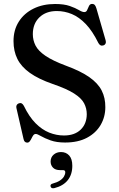

<svg xmlns="http://www.w3.org/2000/svg" viewBox="-20 -734 625 1009"><path d="M322 15Q277.5 15 246 3.8Q214.5 -7.5 195.2 -18.8Q176 -30 168 -30Q160 -30 155 -23Q150 -16 145.8 -7Q141.5 2 136.2 8.8Q131 15.5 123 15.5Q115.5 15.5 110.5 10.8Q105.5 6 103.5 -4.5L66 -167.5Q64.5 -176 67.8 -182Q71 -188 79 -191Q87.5 -194 94 -190.5Q100.5 -187 105.5 -177.5Q133 -120.5 166.8 -86.5Q200.5 -52.5 238.5 -37.2Q276.5 -22 316 -22Q372 -22 403.8 -52.5Q435.5 -83 436 -133.5Q436 -164.5 422 -191.2Q408 -218 369.2 -242.8Q330.5 -267.5 257.5 -292.5Q182.5 -318.5 137.2 -350.8Q92 -383 71.5 -424Q51 -465 51 -518Q51 -576.5 78.8 -620.2Q106.5 -664 155.8 -688.5Q205 -713 269.5 -713Q316.5 -713 346.5 -702.5Q376.5 -692 394.5 -681.2Q412.5 -670.5 423 -670.5Q433.5 -670.5 438 -681.2Q442.5 -692 447.8 -702.8Q453 -713.5 464.5 -713.5Q472.5 -713.5 477.5 -708.5Q482.5 -703.5 486.5 -690.5L535 -522.5Q538 -513 534.8 -505.5Q531.5 -498 523.5 -495.5Q515 -492.5 508.2 -496Q501.5 -499.5 497 -508Q466 -571 431 -607.5Q396 -644 357.8 -660Q319.5 -676 278.5 -676Q221.5 -676 187 -642.8Q152.5 -609.5 152.5 -554.5Q152.5 -522.5 166.8 -494.5Q181 -466.5 218.8 -440.8Q256.5 -415 326 -389Q404 -360.5 449.5 -328.5Q495 -296.5 514.5 -258Q534 -219.5 533.5 -170.5Q533.5 -119.5 508.8 -77.2Q484 -35 437 -10Q390 15 322 15ZM295.5 160Q271 160 258.5 147Q246 134 246 115Q246 92.5 261.8 78.8Q277.5 65 300.5 65Q327 65 343.5 83Q360 101 360 137.5Q360 183 336 213Q312 243 266 254.5Q257.5 256.5 252.5 254.2Q247.5 252 246 246.5Q244 241 247 236.5Q250 232 257.5 230.5Q280 224.5 294.5 215Q309 205.5 316 193.8Q323 182 323 171Q323 160 311 160Z"/></svg>

Font: Fraunces 36pt
Style: Regular
Weight: 400
Version: Version 1.000;[b76b70a41]